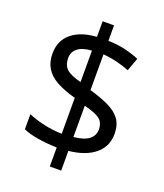

<svg xmlns="http://www.w3.org/2000/svg" viewBox="-148 -858 868 1015"><g transform="rotate(20 286.0 -350.5)"><path d="M253 -49Q198 -50 146 -58.5Q94 -67 62 -82V-167Q96 -151 149 -139Q202 -127 253 -126V-328Q187 -346 145 -369.5Q103 -393 82.5 -427Q62 -461 62 -508Q62 -582 113.5 -624Q165 -666 253 -671V-759H317V-672Q370 -671 413.5 -660.5Q457 -650 493 -635L466 -561Q434 -574 395.5 -583.5Q357 -593 317 -596V-395Q383 -376 427 -354.5Q471 -333 493.5 -301.5Q516 -270 516 -220Q516 -150 464 -106.5Q412 -63 317 -53V58H253ZM317 -131Q376 -137 403 -158.5Q430 -180 430 -214Q430 -252 406 -271.5Q382 -291 317 -307ZM253 -594Q199 -590 173.5 -569Q148 -548 148 -515Q148 -475 170.5 -453.5Q193 -432 253 -417Z"/></g></svg>

Font: Noto Sans Gunjala Gondi
Style: Regular
Weight: 400
Designer: Ek Type
Foundry: Ek Type
Version: Version 1.004